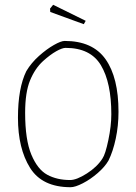

<svg xmlns="http://www.w3.org/2000/svg" viewBox="-20 -772 570 802"><path d="M55 -280Q55 -404 90 -475Q111 -510 143 -538.5Q175 -567 205 -584Q235 -601 250 -601Q367 -601 421 -524.5Q475 -448 475 -305Q475 -247 463.5 -193Q452 -139 433 -101Q418 -75 388 -49Q358 -23 326 -6.5Q294 10 275 10Q156 10 105.5 -71Q55 -152 55 -280ZM408 -110Q420 -127 432.5 -186.5Q445 -246 445 -295Q445 -427 401.5 -499.5Q358 -572 254 -572Q240 -572 215 -558Q190 -544 160 -517Q126 -486 105.5 -436Q85 -386 85 -301Q85 -188 111 -126Q137 -64 177.5 -42Q218 -20 273 -20Q300 -20 343 -47.5Q386 -75 408 -110ZM190 -722 189 -736 202 -752 338 -685 330 -671Z"/></svg>

Font: Grenze Thin
Style: Regular
Weight: 250
Designer: Renata Polastri
Foundry: Omnibus-Type
Version: Version 1.002; ttfautohint (v1.8)